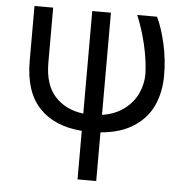

<svg xmlns="http://www.w3.org/2000/svg" viewBox="-53 -581 822 860"><g transform="rotate(5 357.5 -151.5)"><path d="M151.4 -530.3V-283.2Q151.4 -183.1 199.7 -130.9Q248 -78.6 327.1 -69.3V-530.3H411.1V-70.8Q470.2 -80.1 510.3 -110.4Q550.3 -140.6 569.6 -182.9Q588.9 -225.1 588.9 -270.5Q586.9 -332 570.8 -400.9Q554.7 -469.7 529.3 -530.3H618.2Q641.1 -483.4 657 -413.6Q672.9 -343.8 672.9 -270.5Q672.9 -197.8 646.7 -138.2Q620.6 -78.6 562 -39.3Q503.4 0 411.1 7.8V226.6H327.1V8.3Q203.1 -1 135.3 -73.2Q67.4 -145.5 67.4 -283.2V-530.3Z"/></g></svg>

Font: WEMIX Pretendard
Style: Regular
Weight: 400
Designer: Base glyphs from Inter by Rasmus Andersson; Hangeul glyphs from Noto Sans CJK(Source Han Sans) by Jang Soo-young and Kan
Foundry: Kil Hyung-jin
Version: Version 1.000